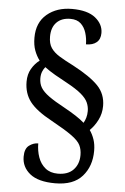

<svg xmlns="http://www.w3.org/2000/svg" viewBox="-59 -802 622 958"><g transform="rotate(5 252.0 -323.0)"><path d="M254 114Q169 114 127.5 80.5Q86 47 86 -5Q86 -45 107.5 -61Q129 -77 153 -77Q153 -40 164.5 -7.5Q176 25 200.5 45Q225 65 263 65Q314 65 341 36.5Q368 8 368 -37Q368 -65 357.5 -86.5Q347 -108 313 -132.5Q279 -157 210 -195Q132 -237 100 -278.5Q68 -320 68 -379Q68 -416 84 -443.5Q100 -471 124 -489Q108 -510 98 -537Q88 -564 88 -601Q88 -677 137.5 -718.5Q187 -760 263 -760Q341 -760 380 -728.5Q419 -697 419 -653Q419 -622 400 -606Q381 -590 347 -590Q347 -619 338.5 -647Q330 -675 311 -692.5Q292 -710 259 -710Q215 -710 190 -684.5Q165 -659 165 -613Q165 -578 179.5 -556.5Q194 -535 222.5 -517.5Q251 -500 293 -479Q380 -433 419.5 -392Q459 -351 459 -291Q459 -253 442.5 -220.5Q426 -188 403 -166Q417 -146 425.5 -121Q434 -96 434 -64Q434 13 389.5 63.5Q345 114 254 114ZM369 -199Q376 -210 380.5 -225.5Q385 -241 385 -259Q385 -281 376 -301.5Q367 -322 341.5 -343.5Q316 -365 268 -391Q236 -408 207.5 -424.5Q179 -441 155 -459Q147 -450 141 -435.5Q135 -421 135 -402Q135 -375 147 -355Q159 -335 188 -314Q217 -293 269 -265Q300 -248 325.5 -231.5Q351 -215 369 -199Z"/></g></svg>

Font: Noto Serif Tamil SemiCondensed Medium
Style: Italic
Weight: 500
Width: 4
Italic angle: -12°
Designer: Indian Type Foundry, Tom Grace, and the Monotype Design Team
Foundry: Monotype Imaging Inc.
Version: Version 2.003; ttfautohint (v1.8.4.7-5d5b)